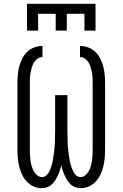

<svg xmlns="http://www.w3.org/2000/svg" viewBox="-20 -975 640 1003"><path d="M121 -815V-955H479V-815H421V-903H329V-815H271V-903H179V-815ZM197 8Q175 8 154.5 -1.5Q134 -11 119 -27.5Q104 -44 94.5 -64.5Q85 -85 80 -106.5Q75 -128 73 -150.5Q71 -173 71 -195V-540Q71 -562 73 -584Q75 -606 80.5 -627.5Q86 -649 96 -668.5Q106 -688 121.5 -703.5Q137 -719 158.5 -727Q180 -735 202 -735V-677Q188 -677 176 -668.5Q164 -660 157 -648Q150 -636 146 -622.5Q142 -609 139.5 -595.5Q137 -582 136.5 -568Q136 -554 136 -540V-195Q136 -181 136.5 -166.5Q137 -152 139 -137.5Q141 -123 145 -109Q149 -95 155.5 -82.5Q162 -70 173.5 -60Q185 -50 199 -50Q211 -50 220 -57Q229 -64 234.5 -74Q240 -84 244 -94.5Q248 -105 251 -115.5Q254 -126 256 -137Q258 -148 259.5 -159.5Q261 -171 262.5 -182Q264 -193 265 -204Q266 -215 266.5 -226.5Q267 -238 267 -249Q267 -260 267.5 -271.5Q268 -283 268 -294V-478H332V-294Q332 -283 332.5 -271.5Q333 -260 333 -249Q333 -238 333.5 -226.5Q334 -215 335 -204Q336 -193 337.5 -182Q339 -171 340.5 -159.5Q342 -148 344 -137Q346 -126 349 -115.5Q352 -105 356 -94.5Q360 -84 365.5 -74Q371 -64 380 -57Q389 -50 401 -50Q415 -50 426.5 -60Q438 -70 444.5 -82.5Q451 -95 455 -109Q459 -123 461 -137.5Q463 -152 463.5 -166.5Q464 -181 464 -195V-540Q464 -554 463.5 -568Q463 -582 460.5 -595.5Q458 -609 454 -622.5Q450 -636 443 -648Q436 -660 424 -668.5Q412 -677 398 -677V-735Q420 -735 441.5 -727Q463 -719 478.5 -703.5Q494 -688 504 -668.5Q514 -649 519.5 -627.5Q525 -606 527 -584Q529 -562 529 -540V-195Q529 -173 527 -150.5Q525 -128 520 -106.5Q515 -85 505.5 -64.5Q496 -44 481 -27.5Q466 -11 445.5 -1.5Q425 8 403 8Q389 8 375 3.5Q361 -1 350.5 -10.5Q340 -20 332 -32.5Q324 -45 318 -58Q312 -71 307.5 -84.5Q303 -98 300 -112Q297 -98 292.5 -84.5Q288 -71 282 -58Q276 -45 268 -32.5Q260 -20 249.5 -10.5Q239 -1 225 3.5Q211 8 197 8Z"/></svg>

Font: Iosevka Custom Light Extended
Style: Regular
Weight: 300
Width: 7
Monospace: yes
Designer: Belleve Invis
Foundry: Belleve Invis
Version: Version 11.2.4; ttfautohint (v1.8.4)